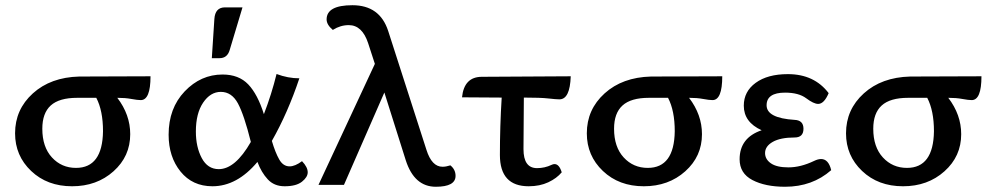

<svg xmlns="http://www.w3.org/2000/svg" viewBox="-20 -712 3826 740"><path d="M257.8 5.9Q162.1 5.9 100.1 -53Q38.1 -111.8 38.1 -198.2Q38.1 -290 106.7 -352.1Q175.3 -414.1 285.2 -417L560.1 -418Q560.1 -326.2 522.5 -326.2Q509.8 -326.2 486.3 -330.6Q462.9 -335 432.1 -335Q481.9 -270 481.9 -194.8Q481.9 -109.4 417.5 -51.8Q353 5.9 257.8 5.9ZM272.9 -64.9Q375 -64.9 377 -206.1Q377 -285.6 351.1 -335H277.8Q208 -335 175.5 -305.4Q143.1 -275.9 143.1 -215.8Q143.1 -145.5 180.2 -105.2Q217.3 -64.9 272.9 -64.9Z M1077.1 5.9Q1036.6 5.9 1012 -20.8Q987.3 -47.4 972.2 -87.9Q893.6 5.9 798.8 5.9Q721.7 5.9 675.8 -50.8Q629.9 -107.4 629.9 -192.9Q629.9 -294.9 691.9 -359.9Q753.9 -424.8 837.9 -424.8Q900.4 -424.8 936.8 -386.7Q973.1 -348.6 997.1 -272Q1026.9 -349.6 1045.9 -426.8Q1089.8 -410.2 1133.8 -410.2Q1089.4 -277.3 1027.8 -168.9Q1041 -124 1056.2 -97.4Q1071.3 -70.8 1096.2 -70.8Q1117.2 -70.8 1144 -90.8Q1166 -67.9 1166 -47.9Q1166 -29.3 1143.8 -11.7Q1121.6 5.9 1077.1 5.9ZM823.2 -60.1Q886.7 -60.1 946.8 -165Q920.9 -269 897 -313.5Q873 -357.9 831.1 -357.9Q791 -357.9 762.9 -316.4Q734.9 -274.9 734.9 -205.1Q734.9 -145.5 757.6 -102.8Q780.3 -60.1 823.2 -60.1ZM826.2 -487.8H796.4L806.2 -638.7Q809.1 -683.6 847.2 -683.6H914.6L865.2 -519Q856 -487.8 826.2 -487.8Z M1659.7 7.8Q1576.7 7.8 1543.9 -94.2L1461.4 -355.5L1305.7 0.5H1207.5L1424.8 -465.8L1398.9 -545.4Q1376 -615.2 1324.2 -615.2Q1292 -615.2 1262.7 -596.7Q1238.8 -616.7 1238.8 -637.2Q1238.8 -691.9 1338.4 -691.9Q1443.8 -691.9 1476.1 -592.8L1623.5 -134.8Q1644 -69.3 1685.5 -69.3Q1699.2 -69.3 1715.8 -74.7Q1735.8 -58.6 1735.8 -34.2Q1735.8 7.8 1659.7 7.8Z M2017.6 5.9Q1906.7 5.9 1906.7 -114.7Q1906.7 -225.6 1913.6 -335.9L1760.7 -336.9Q1768.6 -416 1837.4 -416L2179.7 -418Q2176.8 -329.1 2136.2 -329.1Q2123.5 -329.1 2093.5 -332.5Q2063.5 -335.9 1999 -335.9L1997.6 -137.2Q1997.6 -64 2049.8 -64Q2079.6 -64 2106 -76.7Q2111.8 -79.6 2117.2 -79.6Q2135.3 -79.6 2145 -47.9Q2126 -24.9 2093.3 -9.5Q2060.5 5.9 2017.6 5.9Z M2461.4 5.9Q2365.7 5.9 2303.7 -53Q2241.7 -111.8 2241.7 -198.2Q2241.7 -290 2310.3 -352.1Q2378.9 -414.1 2488.8 -417L2763.7 -418Q2763.7 -326.2 2726.1 -326.2Q2713.4 -326.2 2689.9 -330.6Q2666.5 -335 2635.7 -335Q2685.5 -270 2685.5 -194.8Q2685.5 -109.4 2621.1 -51.8Q2556.6 5.9 2461.4 5.9ZM2476.6 -64.9Q2578.6 -64.9 2580.6 -206.1Q2580.6 -285.6 2554.7 -335H2481.4Q2411.6 -335 2379.2 -305.4Q2346.7 -275.9 2346.7 -215.8Q2346.7 -145.5 2383.8 -105.2Q2420.9 -64.9 2476.6 -64.9Z M3005.9 7.8Q2929.2 7.8 2879.9 -18.1Q2830.6 -43.9 2830.6 -98.1Q2830.6 -181.2 2915.5 -210Q2846.7 -241.2 2846.7 -304.7Q2846.7 -359.4 2892.6 -392.8Q2938.5 -426.3 3016.6 -426.3Q3118.2 -426.3 3173.8 -353Q3156.2 -311.5 3133.3 -311.5Q3116.2 -311.5 3087.2 -333.3Q3058.1 -355 3005.9 -355Q2934.6 -355 2934.6 -306.2Q2934.6 -256.8 3042.5 -250Q3076.7 -248.5 3076.7 -215.8Q3076.7 -182.1 3042.5 -182.1Q2988.3 -182.1 2958.5 -165.3Q2928.7 -148.4 2928.7 -122.1Q2928.7 -98.1 2951.2 -82.5Q2973.6 -66.9 3018.6 -66.9Q3065.9 -66.9 3117.7 -91.8Q3132.8 -99.1 3144.5 -99.1Q3173.3 -99.1 3183.6 -56.2Q3110.8 7.8 3005.9 7.8Z M3460.4 5.9Q3364.7 5.9 3302.7 -53Q3240.7 -111.8 3240.7 -198.2Q3240.7 -290 3309.3 -352.1Q3377.9 -414.1 3487.8 -417L3762.7 -418Q3762.7 -326.2 3725.1 -326.2Q3712.4 -326.2 3689 -330.6Q3665.5 -335 3634.8 -335Q3684.6 -270 3684.6 -194.8Q3684.6 -109.4 3620.1 -51.8Q3555.7 5.9 3460.4 5.9ZM3475.6 -64.9Q3577.6 -64.9 3579.6 -206.1Q3579.6 -285.6 3553.7 -335H3480.5Q3410.6 -335 3378.2 -305.4Q3345.7 -275.9 3345.7 -215.8Q3345.7 -145.5 3382.8 -105.2Q3419.9 -64.9 3475.6 -64.9Z"/></svg>

Font: Bainsley
Style: Regular
Weight: 400
Designer: Paul James MIller
Foundry: High-Logic / Made with FontCreator
Version: Version 1.411;March 28, 2021;FontCreator 13.0.0.2683 64-bit